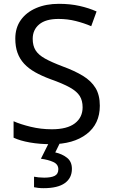

<svg xmlns="http://www.w3.org/2000/svg" viewBox="-20 -744 589 1004"><path d="M502 -191Q502 -96 433 -43Q364 10 247 10Q187 10 136 1Q85 -8 51 -24V-110Q87 -94 140.5 -81Q194 -68 251 -68Q331 -68 371.5 -99Q412 -130 412 -183Q412 -218 397 -242Q382 -266 345.5 -286.5Q309 -307 244 -330Q198 -347 163.5 -366.5Q129 -386 106 -411Q83 -436 71.5 -468Q60 -500 60 -542Q60 -599 89 -639.5Q118 -680 169.5 -702Q221 -724 288 -724Q347 -724 396 -713Q445 -702 485 -684L457 -607Q420 -623 376.5 -634Q333 -645 286 -645Q219 -645 185 -616.5Q151 -588 151 -541Q151 -505 166 -481Q181 -457 215 -438Q249 -419 307 -397Q370 -374 413.5 -347.5Q457 -321 479.5 -284Q502 -247 502 -191ZM356 139Q356 187 319 213.5Q282 240 208 240Q193 240 179.5 238.5Q166 237 158 235V180Q167 182 182 183.5Q197 185 211 185Q247 185 266 175.5Q285 166 285 141Q285 115 258.5 103Q232 91 194 86L237 0H295L269 53Q305 61 330.5 81Q356 101 356 139Z"/></svg>

Font: Noto Sans Javanese
Style: Regular
Weight: 400
Designer: Monotype Design Team
Foundry: Monotype Imaging Inc.
Version: Version 2.004